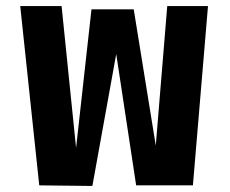

<svg xmlns="http://www.w3.org/2000/svg" viewBox="-20 -614 763 636"><path d="M286 2 365 -435 431 0H619L669 -594H534L496 -132L423 -583H283L232 -124L184 -594H47L110 0Z"/></svg>

Font: Vanilla Cream ExtraBold
Style: Regular
Weight: 800
Designer: Jeremy Tribby, Jinavaṁso
Foundry: Tribby Type
Version: Version 1.422;Glyphs 3.1.2 (3151)